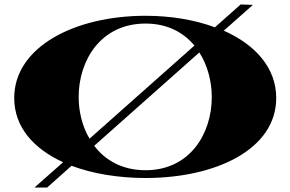

<svg xmlns="http://www.w3.org/2000/svg" viewBox="-20 -786 1307 864"><path d="M1063 -766 947 -663C856 -697 748 -715 635 -715C318 -715 44 -576 44 -345C44 -214 131 -117 264 -56L135 58H192L302 -40C398 -4 514 15 635 15C950 15 1223 -113 1223 -345C1223 -481 1129 -585 987 -648L1118 -764ZM635 -20C531 -20 454 -64 404 -130L877 -550C914 -492 933 -420 933 -349C933 -184 834 -20 635 -20ZM334 -350C334 -515 434 -680 635 -680C732 -680 805 -641 855 -581L383 -162C350 -217 334 -284 334 -350Z"/></svg>

Font: Sprat Extended Black
Style: Regular
Weight: 900
Width: 9
Designer: Ethan Nakache
Foundry: Collletttivo
Version: Version 2.000;Glyphs 3.2 (3217)